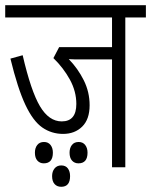

<svg xmlns="http://www.w3.org/2000/svg" viewBox="-20 -642 580 737"><path d="M461 -575V0H410V-414H293Q280 -414 267.5 -414Q255 -414 244 -415Q279 -379 301.5 -334Q324 -289 324 -238Q324 -184 295.5 -156Q267 -128 222 -128Q178 -128 142.5 -152.5Q107 -177 77.5 -239.5Q48 -302 20 -417L67 -430Q99 -292 133.5 -234Q168 -176 217 -176Q273 -176 273 -243Q273 -291 248.5 -336Q224 -381 185 -419L207 -461H410V-575H0V-622H540V-575ZM247 -56Q247 -74 256 -85.5Q265 -97 282 -97Q298 -97 307 -85.5Q316 -74 316 -56Q316 -15 281 -15Q266 -15 256.5 -25.5Q247 -36 247 -56ZM114 -56Q114 -74 123 -85.5Q132 -97 149 -97Q165 -97 174 -85.5Q183 -74 183 -56Q183 -15 148 -15Q133 -15 123.5 -25.5Q114 -36 114 -56ZM180 34Q180 16 189.5 4.5Q199 -7 215 -7Q232 -7 240.5 4.5Q249 16 249 34Q249 75 215 75Q199 75 189.5 64.5Q180 54 180 34Z"/></svg>

Font: Noto Sans ExtraCondensed Light
Style: Italic
Weight: 300
Width: 2
Italic angle: -12°
Designer: Monotype Design Team
Foundry: Monotype Imaging Inc.
Version: Version 2.013; ttfautohint (v1.8.4.7-5d5b)